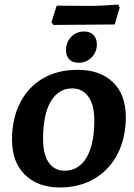

<svg xmlns="http://www.w3.org/2000/svg" viewBox="-20 -818 591 847"><path d="M33 -202Q33 -294 68.5 -364Q104 -434 169 -472Q234 -510 322 -510Q422 -510 478.5 -455Q535 -400 535 -302Q535 -210 499 -139.5Q463 -69 397 -30Q331 9 244 9Q147 9 90 -47Q33 -103 33 -202ZM396 -287Q396 -355 370 -391.5Q344 -428 298 -428Q238 -428 204 -370.5Q170 -313 170 -206Q170 -137 195 -101Q220 -65 265 -65Q327 -65 361.5 -122.5Q396 -180 396 -287ZM271.3 -597.3Q271.3 -632.2 294.2 -655.6Q317.2 -679.1 351.2 -679.1Q377.9 -679.1 392.6 -663.4Q407.3 -647.8 407.3 -623Q407.3 -588.1 384.3 -564.6Q361.4 -541.2 326.4 -541.2Q299.8 -541.2 285.5 -556.3Q271.3 -571.5 271.3 -597.3ZM486 -710 350 -709 216 -708 207 -719 230 -793 378 -792Q409 -792 449.5 -794.5Q490 -797 502 -798L508 -784Z"/></svg>

Font: Alegreya SC
Style: Bold Italic
Weight: 700
Italic angle: -7°
Designer: Juan Pablo del Peral
Foundry: Huerta Tipografica
Version: Version 2.007; ttfautohint (v1.6)